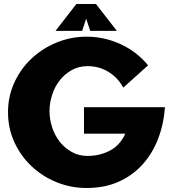

<svg xmlns="http://www.w3.org/2000/svg" viewBox="-20 -915 861 958"><path d="M803 -380Q797 -295 768.5 -221.5Q740 -148 690.5 -93.5Q641 -39 571.5 -8Q502 23 412 23Q333 23 262 -6Q191 -35 137 -86Q83 -137 51.5 -206Q20 -275 20 -355Q20 -435 52 -504Q84 -573 138 -623.5Q192 -674 263 -703Q334 -732 412 -732Q500 -732 581 -695Q662 -658 719 -589L595 -478Q568 -528 521 -556.5Q474 -585 417 -585Q373 -585 337.5 -565Q302 -545 277.5 -513.5Q253 -482 240 -441.5Q227 -401 227 -361Q227 -320 240 -280Q253 -240 277.5 -208.5Q302 -177 337.5 -157Q373 -137 417 -137Q478 -137 528.5 -163.5Q579 -190 605 -248H399V-380ZM563 -761H430L410 -822L390 -761H257L361 -895H459Z"/></svg>

Font: CAT Rhythmus
Style: Regular
Weight: 400
Designer: Peter Wiegel nach alter Vorlage
Foundry: Peter Wiegel
Version: 1.000